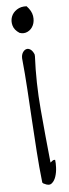

<svg xmlns="http://www.w3.org/2000/svg" viewBox="-95 -864 321 893"><g transform="rotate(-10 65.5 -417.5)"><path d="M39.1 -7.8Q37.1 -7.8 34.7 -10.7Q32.2 -13.7 31.2 -14.6Q29.3 -87.9 30.8 -161.1Q32.2 -234.4 34.2 -307.6Q36.1 -380.9 38.1 -453.6Q40 -526.4 39.1 -599.6Q40 -616.2 47.9 -626.5Q55.7 -636.7 65.4 -638.7Q75.2 -640.6 84.5 -633.3Q93.8 -626 99.6 -608.4V-599.6Q83 -477.5 83 -350.6Q83 -223.6 85 -99.6Q87.9 -101.6 94.7 -106Q101.6 -110.4 108.4 -108.4Q109.4 -94.7 106.4 -72.3Q103.5 -49.8 95.2 -30.8Q86.9 -11.7 73.2 -2.9Q59.6 5.9 39.1 -7.8ZM47.9 -718.8Q25.4 -736.3 21.5 -758.3Q17.6 -780.3 26.4 -798.8Q35.2 -817.4 55.2 -828.1Q75.2 -838.9 101.6 -835Q122.1 -809.6 123.5 -785.2Q125 -760.7 114.7 -742.7Q104.5 -724.6 85.9 -717.3Q67.4 -710 47.9 -718.8Z"/></g></svg>

Font: Give You Glory
Style: Regular
Weight: 400
Designer: Kimberly Geswein
Foundry: Kimberly Geswein
Version: Version 1.002